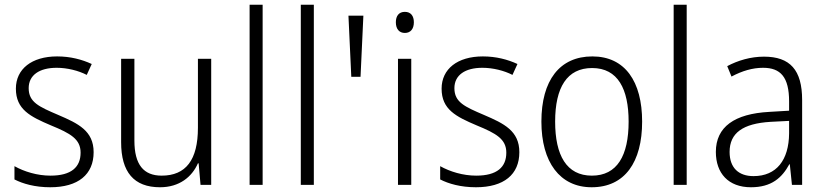

<svg xmlns="http://www.w3.org/2000/svg" viewBox="-20 -780 3480 810"><path d="M375 -138C375 -228 310 -259 226 -295C144 -330 101 -349 101 -408C101 -463 146 -494 219 -494C264 -494 311 -482 346 -464L367 -510C326 -529 277 -542 221 -542C114 -542 47 -489 47 -406C47 -318 108 -288 195 -251C278 -217 320 -193 320 -136C320 -75 281 -39 193 -39C137 -39 82 -56 41 -79V-23C76 -5 127 10 192 10C310 10 375 -44 375 -138Z M871 -532H815V-241C815 -105 764 -39 662 -39C586 -39 547 -85 547 -187V-532H491V-180C491 -54 545 10 655 10C737 10 790 -34 815 -91H818L826 0H871Z M1088 0V-760H1033V0Z M1304 0V-760H1249V0Z M1462 -456H1501L1513 -714H1450Z M1688 -730C1663 -730 1650 -713 1650 -686C1650 -658 1664 -641 1688 -641C1712 -641 1726 -658 1726 -686C1726 -713 1713 -730 1688 -730ZM1715 -532H1659V0H1715Z M2171 -138C2171 -228 2106 -259 2022 -295C1940 -330 1897 -349 1897 -408C1897 -463 1942 -494 2015 -494C2060 -494 2107 -482 2142 -464L2163 -510C2122 -529 2073 -542 2017 -542C1910 -542 1843 -489 1843 -406C1843 -318 1904 -288 1991 -251C2074 -217 2116 -193 2116 -136C2116 -75 2077 -39 1989 -39C1933 -39 1878 -56 1837 -79V-23C1872 -5 1923 10 1988 10C2106 10 2171 -44 2171 -138Z M2689 -267C2689 -436 2617 -542 2479 -542C2341 -542 2264 -441 2264 -267C2264 -96 2342 10 2476 10C2616 10 2689 -96 2689 -267ZM2322 -267C2322 -411 2372 -493 2478 -493C2587 -493 2632 -404 2632 -267C2632 -124 2584 -39 2477 -39C2370 -39 2322 -125 2322 -267Z M2877 0V-760H2822V0Z M3203 -541C3147 -541 3093 -525 3048 -501L3066 -457C3111 -481 3155 -494 3199 -494C3273 -494 3309 -455 3309 -352V-313L3225 -308C3079 -300 3000 -245 3000 -139C3000 -49 3053 10 3148 10C3235 10 3279 -30 3310 -87H3312L3321 0H3364V-358C3364 -485 3313 -541 3203 -541ZM3231 -266 3309 -270V-217C3308 -105 3256 -37 3159 -37C3096 -37 3058 -72 3058 -139C3058 -219 3114 -259 3231 -266Z"/></svg>

Font: Noto Sans Khmer SemiCondensed Light
Style: Regular
Weight: 300
Width: 4
Designer: Danh Hong and the Monotype Design Team
Foundry: Monotype Imaging Inc.
Version: Version 2.004